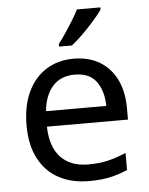

<svg xmlns="http://www.w3.org/2000/svg" viewBox="-54 -811 673 866"><g transform="rotate(-5 282.0 -378.0)"><path d="M292 -546Q361 -546 410.5 -516Q460 -486 486.5 -431.5Q513 -377 513 -304V-251H146Q148 -160 192.5 -112.5Q237 -65 317 -65Q368 -65 407.5 -74.5Q447 -84 489 -102V-25Q448 -7 408 1.5Q368 10 313 10Q237 10 178.5 -21Q120 -52 87.5 -113.5Q55 -175 55 -264Q55 -352 84.5 -415Q114 -478 167.5 -512Q221 -546 292 -546ZM291 -474Q228 -474 191.5 -433.5Q155 -393 148 -321H421Q420 -389 389 -431.5Q358 -474 291 -474ZM433 -756Q421 -738 396 -709.5Q371 -681 342.5 -652.5Q314 -624 290 -606H232V-618Q247 -637 264.5 -663Q282 -689 299 -716.5Q316 -744 327 -766H433Z"/></g></svg>

Font: Noto Sans Glagolitic
Style: Regular
Weight: 400
Designer: Monotype Design Team
Foundry: Monotype Imaging Inc.
Version: Version 2.004; ttfautohint (v1.8.4.7-5d5b)